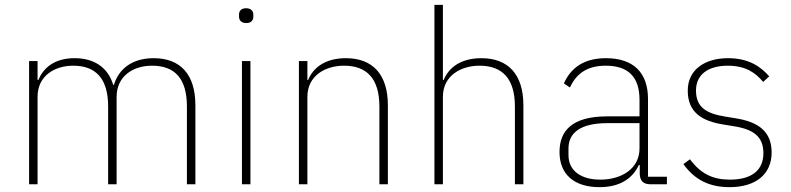

<svg xmlns="http://www.w3.org/2000/svg" viewBox="-20 -760 3261 792"><path d="M135 0V-361C135 -447 205 -489 282 -489C375 -489 426 -436 426 -321V0H461V-360C461 -446 529 -489 607 -489C702 -489 751 -435 751 -321V0H786V-326C786 -452 725 -520 614 -520C522 -520 469 -473 450 -410H447C425 -483 367 -520 288 -520C201 -520 158 -477 138 -430H135V-508H100V0Z M996 -665C1017 -665 1025 -677 1025 -691V-700C1025 -714 1016 -726 995 -726C974 -726 966 -714 966 -700V-691C966 -677 975 -665 996 -665ZM978 0H1013V-508H978Z M1248 0V-361C1248 -447 1321 -489 1399 -489C1493 -489 1545 -436 1545 -320V0H1580V-326C1580 -452 1518 -520 1407 -520C1319 -520 1271 -479 1251 -430H1248V-508H1213V0Z M1772 0H1807V-361C1807 -447 1880 -489 1958 -489C2052 -489 2104 -436 2104 -320V0H2139V-326C2139 -452 2077 -520 1966 -520C1878 -520 1830 -479 1810 -430H1807V-740H1772Z M2731 0V-31H2653V-352C2653 -460 2593 -520 2480 -520C2386 -520 2334 -478 2306 -416L2331 -399C2359 -460 2406 -489 2479 -489C2570 -489 2618 -444 2618 -348V-280H2485C2339 -280 2288 -220 2288 -133C2288 -41 2348 12 2453 12C2541 12 2591 -27 2615 -79H2619V-42C2620 -15 2633 0 2662 0ZM2456 -19C2379 -19 2325 -54 2325 -120V-148C2325 -211 2373 -252 2485 -252H2618V-148C2618 -64 2544 -19 2456 -19Z M2990 12C3097 12 3163 -41 3163 -131C3163 -217 3109 -257 3015 -272L2972 -279C2891 -292 2851 -319 2851 -387C2851 -453 2902 -489 2982 -489C3059 -489 3099 -457 3128 -422L3153 -445C3118 -485 3069 -520 2983 -520C2889 -520 2817 -474 2817 -386C2817 -296 2876 -260 2966 -246L3009 -239C3090 -226 3129 -195 3129 -128C3129 -58 3081 -19 2991 -19C2920 -19 2871 -43 2826 -103L2799 -83C2846 -18 2906 12 2990 12Z"/></svg>

Font: IBM Plex Arabic ExtraLight
Style: Regular
Weight: 200
Designer: Mike Abbink, Paul van der Laan, Pieter van Rosmalen, Wael Morcos, Khajak Apelian
Foundry: Bold Monday
Version: Version 1.0